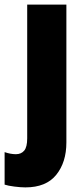

<svg xmlns="http://www.w3.org/2000/svg" viewBox="-62 -573 365 833"><path d="M48 240Q28 240 0.5 236.5Q-27 233 -42 228V87Q-16 96 7 96Q30 96 43 80.5Q56 65 56 27V-553H226V45Q226 131 182 185.5Q138 240 48 240Z"/></svg>

Font: Noto Sans Gujarati UI Condensed Black
Style: Regular
Weight: 900
Width: 3
Designer: Jelle Bosma - Monotype Design Team, Universal Thirst
Foundry: Monotype Imaging Inc.
Version: Version 2.106; ttfautohint (v1.8.4.7-5d5b)